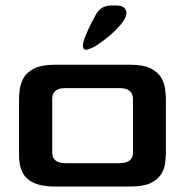

<svg xmlns="http://www.w3.org/2000/svg" viewBox="-20 -686 680 706"><path d="M182 0Q115 0 82.5 -27Q50 -54 50 -115V-320Q50 -335 52.5 -356.5Q55 -378 66.5 -399Q78 -420 105.5 -434Q133 -448 182 -448H458Q508 -448 535 -434Q562 -420 573.5 -399Q585 -378 587.5 -356.5Q590 -335 590 -320V-128Q590 -110 587.5 -88Q585 -66 573 -46Q561 -26 534 -13Q507 0 458 0ZM220 -86H420Q469 -86 469 -126V-322Q469 -362 420 -362H220Q172 -362 172 -322V-126Q172 -86 220 -86ZM285 -518Q285 -531 294.5 -554.5Q304 -578 316 -601.5Q328 -625 335 -637Q344 -651 357.5 -658.5Q371 -666 395 -666H406Q445 -666 445 -637Q445 -622 426.5 -599Q408 -576 382.5 -554.5Q357 -533 335 -519Q319 -509 302 -504Q285 -499 285 -518Z"/></svg>

Font: Goldman
Style: Regular
Weight: 400
Designer: Jaikishan Patel
Version: Version 1.000; ttfautohint (v1.8.3)